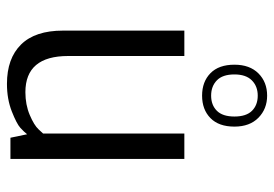

<svg xmlns="http://www.w3.org/2000/svg" viewBox="-138 -640 788 552"><g transform="rotate(90 256.0 -364.0)"><path d="M166 -644Q166 -688 191 -713Q216 -738 255 -738Q293 -738 318.5 -713Q344 -688 344 -644Q344 -599 319.5 -575Q295 -551 255 -551Q215 -551 190.5 -575Q166 -599 166 -644ZM194 -644Q194 -610 211 -593.5Q228 -577 255 -577Q282 -577 298.5 -593.5Q315 -610 315 -644Q315 -678 298.5 -694.5Q282 -711 255 -711Q228 -711 211 -694Q194 -677 194 -644ZM221 10Q148 10 108 -30.5Q68 -71 68 -151V-500H141V-166Q141 -43 245 -43Q281 -43 310.5 -55.5Q340 -68 352 -81L364 -94V-500H437V0H376L366 -48Q359 -39 347.5 -28.5Q336 -18 300.5 -4Q265 10 221 10Z"/></g></svg>

Font: Arsenal
Style: Regular
Weight: 400
Designer: Andrij Shevchenko
Foundry: Stairsfor
Version: Version 2.001;PS 002.001;hotconv 1.0.88;makeotf.lib2.5.64775